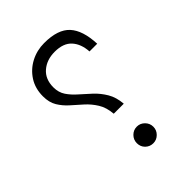

<svg xmlns="http://www.w3.org/2000/svg" viewBox="-187 -732 826 826"><g transform="rotate(-45 225.5 -319.5)"><path d="M63 -479Q63 -526.9 85.9 -562.5Q108.9 -598.1 146.7 -617.9Q184.6 -637.7 229 -637.7Q312 -637.7 348.4 -597.9Q384.8 -558.1 388.2 -474.1H341.3Q338.4 -522 312.7 -550.5Q287.1 -579.1 234.4 -579.1Q186 -579.1 154.1 -551.8Q122.1 -524.4 122.1 -474.6Q122.1 -443.4 137.7 -420.4Q153.3 -397.5 176.8 -377.2Q200.2 -356.9 224.1 -334.5Q248 -312 265.6 -282.5Q283.2 -252.9 286.6 -210.9H225.6Q222.2 -252 204.8 -279.8Q187.5 -307.6 163.8 -328.9Q140.1 -350.1 116.9 -370.6Q93.8 -391.1 78.4 -416.5Q63 -441.9 63 -479ZM206.1 -50.8Q206.1 -71.8 220.9 -86.7Q235.8 -101.6 256.3 -101.6Q276.9 -101.6 291.7 -86.7Q306.6 -71.8 306.6 -50.8Q306.6 -30.3 291.7 -15.4Q276.9 -0.5 256.3 -0.5Q235.4 -0.5 220.7 -14.9Q206.1 -29.3 206.1 -50.8Z"/></g></svg>

Font: Vazir Thin
Style: Thin
Weight: 100
Designer: Saber Rastikerdar
Foundry: Saber Rastikerdar
Version: Version 30.0.0